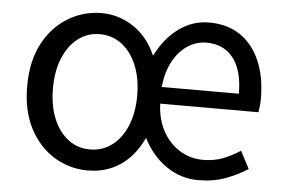

<svg xmlns="http://www.w3.org/2000/svg" viewBox="-45 -618 1026 693"><g transform="rotate(5 468.5 -272.0)"><path d="M295 13.4Q230 13.4 174.3 -20.3Q118.7 -54 85.1 -117.6Q51.6 -181.2 51.6 -271Q51.6 -361.9 85.5 -425.7Q119.5 -489.4 175.5 -523.1Q231.5 -556.8 296.6 -556.8Q359.2 -556.8 412.2 -521.8Q465.1 -486.9 494.7 -419.7Q526 -483.4 576 -520.1Q625.9 -556.8 686.1 -556.8Q752.9 -556.8 799.5 -525.1Q846 -493.4 870.9 -435.5Q895.8 -377.7 895.8 -300.1Q895.8 -285.9 894.6 -273.3Q893.4 -260.7 891.4 -249.7H535.5Q537.6 -193.2 560.7 -150.8Q583.8 -108.4 622.3 -84.7Q660.7 -61 706.8 -61Q746.1 -61 778.3 -73.4Q810.6 -85.8 841 -105.8L874.2 -42.5Q838.9 -19.4 794.8 -3Q750.7 13.4 695.2 13.4Q632.1 13.4 579.5 -23Q526.8 -59.4 495.4 -122.1Q464.1 -55.3 413.3 -21Q362.5 13.4 295 13.4ZM296.6 -62.9Q342 -62.9 376.6 -88.9Q411.1 -114.9 430.6 -161.8Q450.2 -208.7 450.2 -271Q450.2 -333.8 430.6 -380.8Q411.1 -427.8 376.6 -454.2Q342 -480.5 296.6 -480.5Q252.3 -480.5 218 -454.2Q183.7 -427.8 164.3 -380.8Q145 -333.8 145 -271Q145 -208.7 164.3 -161.8Q183.7 -114.9 218 -88.9Q252.3 -62.9 296.6 -62.9ZM535.5 -310.1H815.1Q815.1 -394.3 780.3 -439Q745.4 -483.6 683.1 -483.6Q645.9 -483.6 614.1 -462.3Q582.4 -441.1 561.7 -402.3Q541.1 -363.6 535.5 -310.1Z"/></g></svg>

Font: Noto Sans TC
Style: Regular
Weight: 100
Designer: Ryoko NISHIZUKA 西塚涼子 (kana, bopomofo & ideographs); Paul D. Hunt (Latin, Greek & Cyrillic); Sandoll Communications 산돌커뮤니
Foundry: Adobe
Version: Version 2.004;hotconv 1.0.118;makeotfexe 2.5.65603